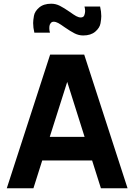

<svg xmlns="http://www.w3.org/2000/svg" viewBox="-20 -1014 723 1034"><path d="M428 -823Q404 -823 381.8 -834.2Q359.5 -845.5 328.5 -867Q307 -882.5 293.8 -889.8Q280.5 -897 269 -897Q259 -897 253 -889.2Q247 -881.5 246.2 -873.2Q245.5 -865 245.5 -862Q245.5 -851 249 -838H165Q158.5 -865.5 158.5 -890Q158.5 -904.5 162.8 -928.8Q167 -953 191 -973.5Q215 -994 256 -994Q280 -994 302.2 -982.8Q324.5 -971.5 355.5 -950Q377 -934.5 390.2 -927.2Q403.5 -920 415 -920Q430 -920 434.2 -932.2Q438.5 -944.5 438.5 -954.5Q438.5 -965.5 435 -979H519Q525.5 -951.5 525.5 -927Q525.5 -912.5 521.2 -888.2Q517 -864 493 -843.5Q469 -823 428 -823ZM667 0H523.5L476 -150H207.5L160 0H16.5L250 -720H433.5ZM435.5 -277 342 -573 248 -277Z"/></svg>

Font: Vela Sans ExtBd
Style: Regular
Weight: 800
Designer: Principal design: Mikhail Sharanda - project Manrope.
Design modification: Ravid Balaliev
Foundry: Mikhail Sharanda
Version: Version 1.001